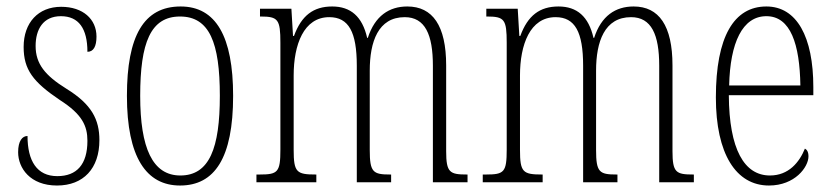

<svg xmlns="http://www.w3.org/2000/svg" viewBox="-20 -563 2574 593"><path d="M156 10C238 10 287 -43 287 -130C287 -194 263 -241 185 -289C119 -330 90 -366 90 -421C90 -472 113 -513 168 -513C223 -513 250 -475 250 -403C269 -403 278 -420 278 -450C278 -504 236 -542 169 -542C98 -542 53 -493 53 -418C53 -348 82 -310 165 -254C234 -210 250 -174 250 -128C250 -55 217 -19 157 -19C94 -19 65 -66 65 -143C49 -143 36 -128 36 -93C36 -44 73 10 156 10Z M536 10C643 10 700 -75 700 -267C700 -450 647 -543 538 -543C424 -543 372 -452 372 -267C372 -77 432 10 536 10ZM537 -21C451 -21 413 -106 413 -267C413 -431 445 -512 536 -512C627 -512 659 -431 659 -267C659 -106 627 -21 537 -21Z M772 0H957V-24H955C896 -24 887 -31 887 -100V-330C887 -425 918 -510 997 -510C1057 -510 1082 -464 1082 -360V0H1188V-24H1185C1132 -24 1122 -31 1122 -100V-345C1122 -434 1148 -510 1230 -510C1293 -510 1317 -456 1317 -360V0H1424V-24H1422C1369 -24 1358 -30 1358 -96V-361C1358 -484 1316 -543 1238 -543C1182 -543 1138 -514 1116 -446H1114C1099 -512 1063 -543 1006 -543C948 -543 911 -515 888 -452H885L880 -536H783V-512H785C839 -512 846 -503 846 -431V-101C846 -31 838 -24 782 -24H772Z M1471 0H1656V-24H1654C1595 -24 1586 -31 1586 -100V-330C1586 -425 1617 -510 1696 -510C1756 -510 1781 -464 1781 -360V0H1887V-24H1884C1831 -24 1821 -31 1821 -100V-345C1821 -434 1847 -510 1929 -510C1992 -510 2016 -456 2016 -360V0H2123V-24H2121C2068 -24 2057 -30 2057 -96V-361C2057 -484 2015 -543 1937 -543C1881 -543 1837 -514 1815 -446H1813C1798 -512 1762 -543 1705 -543C1647 -543 1610 -515 1587 -452H1584L1579 -536H1482V-512H1484C1538 -512 1545 -503 1545 -431V-101C1545 -31 1537 -24 1481 -24H1471Z M2355 10C2435 10 2477 -47 2477 -80C2477 -94 2472 -101 2466 -104C2449 -62 2416 -21 2358 -21C2279 -21 2232 -101 2231 -269H2492V-294C2492 -449 2441 -543 2347 -543C2247 -543 2191 -450 2191 -262C2191 -88 2253 10 2355 10ZM2452 -299H2232C2235 -431 2273 -513 2347 -513C2422 -513 2450 -426 2452 -299Z"/></svg>

Font: Noto Serif Armenian ExtraCondensed ExtraLight
Style: Regular
Weight: 200
Width: 2
Designer: Monotype Design Team
Foundry: Monotype Imaging Inc.
Version: Version 2.008